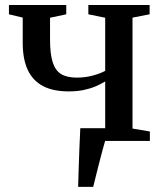

<svg xmlns="http://www.w3.org/2000/svg" viewBox="-20 -552 634 752"><path d="M286 180Q287 145.5 288.2 107.2Q289.5 69 291 29Q292.5 -11 294.5 -50H445.5L393 -4.5Q388.5 10.5 381.8 35.2Q375 60 368 88Q361 116 354.8 140.5Q348.5 165 345 180ZM309.5 0V-37L392 -48.5V-233Q376 -223 355 -214Q334 -205 307.8 -199.5Q281.5 -194 249 -194Q188 -194 148.2 -215Q108.5 -236 88.8 -278Q69 -320 69 -384V-483L15 -496V-532.5H239.5V-496L176 -482.5V-396.5Q176 -341.5 186.2 -308.8Q196.5 -276 219.2 -262Q242 -248 280.5 -248Q314 -248 344 -256.2Q374 -264.5 392 -274.5V-482.5L326 -496V-532.5H566V-496L499 -483V-48.5L567 -37V0Z"/></svg>

Font: Merriweather 72pt Medium
Style: Regular
Weight: 500
Version: Version 2.100